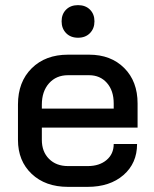

<svg xmlns="http://www.w3.org/2000/svg" viewBox="-20 -720 601 748"><path d="M50 -175V-313Q50 -401 103.5 -454Q157 -507 245 -507H327Q412 -507 464 -455Q516 -403 516 -317V-223H143V-175Q143 -129 171 -101Q199 -73 245 -73H322Q367 -73 395 -96.5Q423 -120 423 -159H514Q514 -84 461 -38Q408 8 321 8H245Q157 8 103.5 -42.5Q50 -93 50 -175ZM423 -297V-317Q423 -367 396.5 -397Q370 -427 327 -427H245Q199 -427 171 -395.5Q143 -364 143 -312V-297ZM220 -637Q220 -665 237.5 -682.5Q255 -700 284 -700Q313 -700 330.5 -682.5Q348 -665 348 -637Q348 -609 330.5 -591Q313 -573 284 -573Q255 -573 237.5 -591Q220 -609 220 -637Z"/></svg>

Font: Bai Jamjuree Medium
Style: Regular
Weight: 500
Version: Version 1.000; ttfautohint (v1.6)